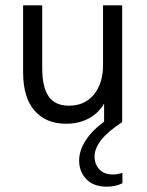

<svg xmlns="http://www.w3.org/2000/svg" viewBox="-20 -460 555 723"><path d="M441 191V230Q415 243 383 243Q332 243 305 214.5Q278 186 278 145Q278 107 302.5 69Q327 31 372 -2V-70Q353 -36 316 -15Q279 6 228 6Q154 6 110.5 -43Q67 -92 67 -188V-440H139V-204Q139 -131 163.5 -96.5Q188 -62 239 -62Q300 -62 334 -104.5Q368 -147 368 -214V-440H440V0Q336 67 336 130Q336 158 354 177.5Q372 197 404 197Q422 197 441 191Z"/></svg>

Font: Tilda Sans
Style: Regular
Weight: 400
Designer: ParaType Ltd
Foundry: ParaType Ltd
Version: Version 1.002W